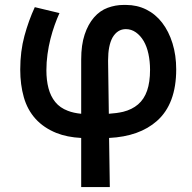

<svg xmlns="http://www.w3.org/2000/svg" viewBox="-20 -552 780 778"><path d="M309 206V7Q252 4 209 -13Q157 -34 124 -70.5Q91 -107 76.5 -158Q62 -209 62 -270Q62 -344 79 -406.5Q96 -469 121 -523L221 -499Q211 -477 201.5 -450.5Q192 -424 184.5 -394.5Q177 -365 172.5 -332.5Q168 -300 168 -267Q168 -227 176.5 -194.5Q185 -162 204 -138.5Q223 -115 255 -103Q278 -94 309 -91V-311Q309 -370 323 -412Q337 -454 361 -481.5Q385 -509 416.5 -520.5Q448 -532 480 -532Q483 -532 486 -532Q488 -532 491 -532Q535 -532 572.5 -513.5Q610 -495 637 -460Q664 -425 679 -376.5Q694 -328 694 -271Q694 -131 616 -62Q545 1 422 7L425 206ZM436 -400Q418 -367 418 -308Q418 -305 418 -302L421 -91Q453 -93 479 -99Q515 -108 539.5 -129Q564 -150 576 -184.5Q588 -219 588 -269Q588 -303 581.5 -333.5Q575 -364 562 -386Q549 -408 530.5 -421Q512 -434 490 -434Q456 -434 436 -400Z"/></svg>

Font: Rising Sun SemiBold
Style: Regular
Weight: 600
Designer: Matt McInerney, Pablo Impallari, Rodrigo Fuenzalida (Raleway font), Stephen Hutchings (Greek), Cristiano Sobral (main ch
Foundry: The Rising Sun Project Authors
Version: Version 4.327; ttfautohint (v1.8.4.7-5d5b-dirty)